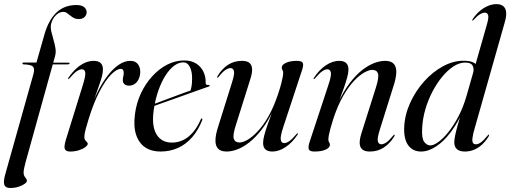

<svg xmlns="http://www.w3.org/2000/svg" viewBox="-45 -746 2541 956"><path d="M181 -425.5 185 -434H296Q298.5 -434 300 -433.2Q301.5 -432.5 301.5 -430.5Q301.5 -429 300.2 -428Q299 -427 297 -426.2Q295 -425.5 292.5 -425.5ZM66.5 -430Q66.5 -432 68 -433.2Q69.5 -434.5 72 -434.5H136.5L176 -573.5Q197 -647 236.5 -684Q276 -721 335.5 -721Q361.5 -721 374 -710.5Q386.5 -700 386.5 -685.5Q386.5 -671 375.8 -661Q365 -651 347 -651Q333.5 -651 323.2 -656.2Q313 -661.5 304.5 -668.8Q296 -676 288 -681.5Q280 -687 270.5 -687Q249.5 -687 232 -668.8Q214.5 -650.5 209 -625Q206 -608.5 210.5 -589Q215 -569.5 221.2 -548.5Q227.5 -527.5 231 -506.5Q234.5 -485.5 229 -466L82 63Q77.5 80 75 92.2Q72.5 104.5 72.5 113.5Q72.5 125 76.8 131.8Q81 138.5 85 143.5Q89 148.5 89 154Q89 161 77.5 169.5Q66 178 47 184Q28 190 5.5 190Q-18 190 -23.5 174.2Q-29 158.5 -19 122.5L121.5 -377.5Q128.5 -403 119.5 -413.8Q110.5 -424.5 72.5 -425.5Q69 -426 67.8 -427.5Q66.5 -429 66.5 -430Z M294.5 -352.5Q293.5 -353 293.8 -354.5Q294 -356 295.5 -358.5Q313.5 -385 334 -404Q354.5 -423 377 -433Q399.5 -443 421.5 -443Q444.5 -443 456 -432.2Q467.5 -421.5 467.5 -401Q467.5 -385 462.8 -366.2Q458 -347.5 449 -322.5Q440 -297.5 428 -263Q416 -228.5 401.5 -181L398.5 -182.5Q416 -238 439.5 -285.2Q463 -332.5 490 -368Q517 -403.5 546 -423.2Q575 -443 604 -443Q630.5 -443 643 -424.8Q655.5 -406.5 653 -379.5Q650.5 -361 643 -347.5Q635.5 -334 623.8 -326.8Q612 -319.5 598 -319.5Q584 -319.5 575.2 -326.5Q566.5 -333.5 566.5 -347Q566.5 -356.5 568.8 -365.2Q571 -374 571 -382Q571 -392 567.8 -397.5Q564.5 -403 556.5 -403Q536.5 -403 508.8 -375.5Q481 -348 451.5 -292.2Q422 -236.5 396 -152.5Q387 -122 381 -100.8Q375 -79.5 375 -63Q375 -53.5 379.2 -48Q383.5 -42.5 387.8 -38.5Q392 -34.5 392 -30Q392 -23 380.2 -13.8Q368.5 -4.5 348.2 2Q328 8.5 304.5 8.5Q289 8.5 282.2 2Q275.5 -4.5 276.2 -17.2Q277 -30 282.5 -48.5L367 -321Q382 -368.5 379.5 -384.8Q377 -401 362.5 -401Q352 -401 338 -392Q324 -383 301 -356Q299 -354 297.5 -353Q296 -352 294.5 -352.5Z M675.5 -211Q675.5 -211 695 -218.2Q714.5 -225.5 745 -236.8Q775.5 -248 808.5 -260.5Q841.5 -273 869 -283Q896.5 -293 910.5 -297.5L901 -288.5Q905.5 -299 908.5 -314.8Q911.5 -330.5 911.5 -354.5Q912 -390 900.2 -412.8Q888.5 -435.5 868 -435.5Q845 -435.5 822.2 -418.8Q799.5 -402 779.2 -370.5Q759 -339 743.5 -295Q728 -251 720 -195.5Q709.5 -118.5 734.2 -77.2Q759 -36 811 -36Q840.5 -36 866.8 -48.5Q893 -61 915.2 -86.5Q937.5 -112 954.5 -151Q956 -154 957.2 -155.2Q958.5 -156.5 960.5 -156Q962 -156 962.5 -153.8Q963 -151.5 962 -148Q942.5 -98.5 912.5 -63.5Q882.5 -28.5 842.5 -10Q802.5 8.5 753.5 8.5Q708.5 8.5 677.2 -12.8Q646 -34 632.5 -75.8Q619 -117.5 627 -178Q634 -232.5 656.5 -280.8Q679 -329 712.8 -366Q746.5 -403 787.2 -424Q828 -445 872 -445Q908.5 -445 932.5 -429.2Q956.5 -413.5 968.2 -388.2Q980 -363 979 -333.5Q979 -327.5 982 -324.8Q985 -322 992.5 -323Q996 -323.5 997.2 -322.5Q998.5 -321.5 999 -320Q999.5 -318.5 998.2 -317.2Q997 -316 994 -315Q988.5 -313 963.2 -304.2Q938 -295.5 902.2 -282.5Q866.5 -269.5 827.5 -255.8Q788.5 -242 754.2 -229.8Q720 -217.5 698.8 -210Q677.5 -202.5 677.5 -202.5Z M1438 -82Q1439.5 -81.5 1439 -79.8Q1438.5 -78 1437 -76Q1410.5 -36 1377.2 -13.8Q1344 8.5 1311 8.5Q1288.5 8.5 1276.8 -2Q1265 -12.5 1265 -34.5Q1265 -50.5 1271.5 -74.8Q1278 -99 1287 -124.2Q1296 -149.5 1303.8 -170.5Q1311.5 -191.5 1313.5 -201.5L1316.5 -200Q1289.5 -142 1258.8 -102Q1228 -62 1197.2 -37.8Q1166.5 -13.5 1137.5 -2.5Q1108.5 8.5 1084 8.5Q1053.5 8.5 1040.2 -6.5Q1027 -21.5 1027.8 -48.5Q1028.5 -75.5 1040 -111.5L1109 -331.5Q1124 -378 1119.8 -392.5Q1115.5 -407 1102.5 -407Q1092 -407 1078 -398Q1064 -389 1044 -364Q1041.5 -360.5 1040.2 -359.8Q1039 -359 1037.5 -359Q1036 -360 1036.2 -362Q1036.5 -364 1038.5 -368Q1060 -403.5 1090.2 -423.2Q1120.5 -443 1160 -443Q1184.5 -443 1196.8 -433Q1209 -423 1210.2 -403Q1211.5 -383 1201.5 -352.5L1129.5 -123.5Q1113 -73 1119.2 -54.8Q1125.5 -36.5 1147.5 -36.5Q1163.5 -36.5 1186.8 -49.5Q1210 -62.5 1237.2 -91Q1264.5 -119.5 1291 -165.5Q1317.5 -211.5 1339.5 -277.5Q1350 -308.5 1355.2 -329.2Q1360.5 -350 1362.8 -362.8Q1365 -375.5 1365 -383.5Q1365 -392 1361.5 -397Q1358 -402 1358 -410Q1358 -423.5 1378.8 -433.2Q1399.5 -443 1434.5 -443Q1458.5 -443 1462.8 -432.2Q1467 -421.5 1459.5 -398.5L1365.5 -113.5Q1350 -66.5 1353 -50Q1356 -33.5 1370 -33.5Q1381 -33.5 1395 -42.8Q1409 -52 1431.5 -78.5Q1433.5 -80.5 1435.2 -81.5Q1437 -82.5 1438 -82Z M1517 -352.5Q1516 -353 1516.2 -354.8Q1516.5 -356.5 1518 -358.5Q1544.5 -399 1577.8 -421Q1611 -443 1644 -443Q1666.5 -443 1678.2 -432.5Q1690 -422 1690 -400Q1690 -384 1683.5 -359.8Q1677 -335.5 1668 -310.2Q1659 -285 1651.2 -264.2Q1643.5 -243.5 1641.5 -233L1639 -234.5Q1666 -292.5 1696.5 -332.5Q1727 -372.5 1758 -396.8Q1789 -421 1818.2 -432Q1847.5 -443 1872 -443Q1902.5 -443 1915.8 -428Q1929 -413 1928.2 -386.2Q1927.5 -359.5 1916 -323L1847 -103Q1832 -56.5 1836.5 -42Q1841 -27.5 1853.5 -27.5Q1864.5 -27.5 1878.2 -36.5Q1892 -45.5 1912.5 -70.5Q1915 -74 1916.2 -75Q1917.5 -76 1919 -75.5Q1920.5 -75 1920.2 -72.8Q1920 -70.5 1918 -66.5Q1896.5 -31.5 1866.2 -11.5Q1836 8.5 1796.5 8.5Q1772 8.5 1759.5 -1.5Q1747 -11.5 1746 -31.5Q1745 -51.5 1754.5 -82L1827 -311Q1843 -362 1837 -380Q1831 -398 1808 -398Q1792.5 -398 1768.8 -385Q1745 -372 1718 -343.5Q1691 -315 1664.2 -269Q1637.5 -223 1615.5 -157Q1605.5 -126 1600 -105.2Q1594.5 -84.5 1592.2 -71.8Q1590 -59 1590 -51Q1590 -42.5 1593.8 -37.5Q1597.5 -32.5 1597.5 -24.5Q1597.5 -11 1576.8 -1.2Q1556 8.5 1521 8.5Q1497 8.5 1492.8 -2.2Q1488.5 -13 1495.5 -36L1589.5 -321Q1605.5 -368 1602.5 -384.5Q1599.5 -401 1585 -401Q1574.5 -401 1560.5 -392Q1546.5 -383 1523.5 -356Q1522 -354 1520.5 -353Q1519 -352 1517 -352.5Z M2468 -634 2320 -112.5Q2309.5 -77.5 2307.5 -59Q2305.5 -40.5 2310.2 -34Q2315 -27.5 2324.5 -27.5Q2335.5 -27.5 2348.8 -36.5Q2362 -45.5 2382.5 -70.5Q2385 -74 2386.2 -75Q2387.5 -76 2389 -75.5Q2390.5 -75 2390.2 -72.8Q2390 -70.5 2388 -66.5Q2373.5 -43 2355.2 -26.2Q2337 -9.5 2315.5 -0.5Q2294 8.5 2270 8.5Q2243.5 8.5 2230.2 -3.2Q2217 -15 2217 -37Q2217 -50 2221 -70.2Q2225 -90.5 2234 -123Q2243 -155.5 2257.5 -204.5L2265 -203.5Q2236 -137 2200.5 -89.5Q2165 -42 2126.5 -16.8Q2088 8.5 2051.5 8.5Q2010.5 8.5 1988 -22Q1965.5 -52.5 1967.5 -111Q1970 -173.5 1996.8 -232.8Q2023.5 -292 2066 -339.8Q2108.5 -387.5 2159.8 -415.5Q2211 -443.5 2262.5 -443.5Q2292.5 -443.5 2309.5 -436Q2326.5 -428.5 2333 -415.5Q2339.5 -402.5 2337.5 -386H2311.5Q2316 -404.5 2308 -419.5Q2300 -434.5 2271 -434.5Q2243 -434.5 2214 -416Q2185 -397.5 2158 -365.2Q2131 -333 2109 -291.2Q2087 -249.5 2073.2 -202.8Q2059.5 -156 2057 -108.5Q2054 -57.5 2067 -39.8Q2080 -22 2098 -22Q2114 -22 2137.8 -39Q2161.5 -56 2187.5 -88.2Q2213.5 -120.5 2237.8 -166.5Q2262 -212.5 2278.5 -270.5L2378.5 -621Q2389.5 -658 2385.5 -670.5Q2381.5 -683 2369.5 -683Q2359 -683 2346 -675.8Q2333 -668.5 2313.5 -647.5Q2312 -645.5 2310.5 -644.5Q2309 -643.5 2307 -644Q2306 -644.5 2306.2 -646.2Q2306.5 -648 2308 -650Q2324 -674 2343.5 -690.8Q2363 -707.5 2384.5 -716.5Q2406 -725.5 2426.5 -725.5Q2447.5 -725.5 2460 -716Q2472.5 -706.5 2475 -686.2Q2477.5 -666 2468 -634Z"/></svg>

Font: Fraunces 120pt
Style: Italic
Weight: 400
Italic angle: -16°
Version: Version 1.000;[b76b70a41]